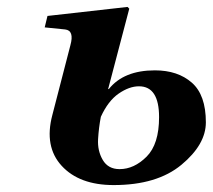

<svg xmlns="http://www.w3.org/2000/svg" viewBox="-20 -522 614 554"><path d="M109 -443 117 -476 348 -502 353 -497 292 -265H294Q337 -319 427 -319Q493 -319 533.5 -283.5Q574 -248 574 -169Q574 -105 503.5 -46.5Q433 12 308 12Q209 12 158 -43.5Q107 -99 131 -190L183 -391Q195 -434 168 -437ZM325 -34Q367 -34 403 -70Q439 -106 439 -184Q439 -273 381 -273Q353 -273 322.5 -252Q292 -231 271 -185Q265 -154 263 -120.5Q261 -87 276.5 -60.5Q292 -34 325 -34Z"/></svg>

Font: Heuristica
Style: Bold Italic
Weight: 700
Italic angle: -13°
Version: Version 1.0.2